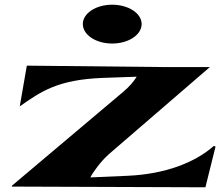

<svg xmlns="http://www.w3.org/2000/svg" viewBox="-20 -793 946 816"><path d="M94 -514 64 -341C153 -403 224 -455 419 -462L561 -467C547 -445 530 -425 504 -403L31 -4L30 0L853 3L896 -170L889 -173C809 -102 681 -53 524 -46L364 -39C375 -61 408 -107 443 -138L872 -508H674ZM457 -608C526 -608 582 -645 582 -691C582 -736 526 -773 457 -773C387 -773 332 -736 332 -691C332 -645 387 -608 457 -608Z"/></svg>

Font: Coconat
Style: Bold
Weight: 900
Width: 8
Designer: Sara Lavazza
Foundry: Collletttivo
Version: Version 1.000;Glyphs 3.2 (3217)